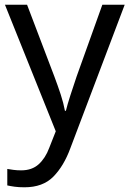

<svg xmlns="http://www.w3.org/2000/svg" viewBox="-20 -556 550 816"><path d="M1 -536H95L211 -231Q226 -191 238 -154.5Q250 -118 256 -85H260Q266 -110 279 -150.5Q292 -191 306 -232L415 -536H510L279 74Q251 150 206.5 195Q162 240 84 240Q60 240 42 237.5Q24 235 11 232V162Q22 164 37.5 166Q53 168 70 168Q116 168 144.5 142Q173 116 189 73L217 2Z"/></svg>

Font: Noto Sans Khojki
Style: Regular
Weight: 400
Designer: Monotype Design Team
Foundry: Monotype Imaging Inc.
Version: Version 2.003; ttfautohint (v1.8.4.7-5d5b)